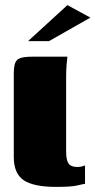

<svg xmlns="http://www.w3.org/2000/svg" viewBox="-20 -727 374 752"><path d="M200 5Q112 5 73 -21Q34 -47 34 -112V-436Q34 -466 39.5 -480.5Q45 -495 61 -500Q77 -505 108 -505H244Q243 -500 241 -476Q239 -452 239 -426V-134Q239 -100 248.5 -86.5Q258 -73 283 -73Q294 -73 302.5 -75.5Q311 -78 313 -79V-7Q305 -6 282 -0.5Q259 5 200 5ZM90 -566 244 -707 334 -658 172 -566Z"/></svg>

Font: Genos Black
Style: Regular
Weight: 900
Designer: Robert E. Leuschke
Foundry: Robert E. Leuschke
Version: Version 1.010